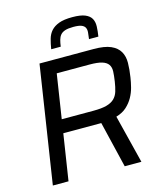

<svg xmlns="http://www.w3.org/2000/svg" viewBox="-129 -991 938 1089"><g transform="rotate(-15 340.5 -447.0)"><path d="M45 0ZM45 0 151 -688H468Q533 -688 569 -672Q605 -656 621 -628Q637 -600 636.5 -562Q636 -524 629 -479Q625 -452 617.5 -422.5Q610 -393 595 -366Q580 -339 556 -317Q532 -295 494 -284L565 0H467L402 -271H390H179L137 0ZM191 -350H377Q426 -350 455 -358Q484 -366 500.5 -382Q517 -398 524.5 -422Q532 -446 537 -479Q542 -512 543 -536.5Q544 -561 533 -577Q522 -593 496.5 -601Q471 -609 423 -609H231ZM236 -749Q241 -780 248.5 -807Q256 -834 273 -853Q290 -872 319.5 -883Q349 -894 398 -894Q447 -894 473 -883Q499 -872 509.5 -853Q520 -834 519 -807Q518 -780 513 -749H458Q461 -771 462.5 -787.5Q464 -804 458 -815.5Q452 -827 436.5 -833Q421 -839 390 -839Q359 -839 341 -833Q323 -827 313.5 -815.5Q304 -804 299.5 -787.5Q295 -771 292 -749Z"/></g></svg>

Font: Azeri Sans
Style: Italic
Weight: 400
Designer: Hector Gatti & Omnibus-Type (original fonts) / Cristiano Sobral (main changes and remastering)
Foundry: Omnibus-Type
Version: Version 0.07;August 21, 2020;FontCreator 13.0.0.2681 64-bit;